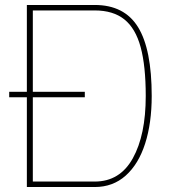

<svg xmlns="http://www.w3.org/2000/svg" viewBox="-20 -752 700 772"><path d="M590 -366Q590 -257 563.5 -174.5Q537 -92 485.5 -46Q434 0 361 0H88V-361H17V-383H88V-732H361Q480 -732 535 -643Q590 -554 590 -366ZM566 -366Q566 -487 545.5 -562.5Q525 -638 480 -674Q435 -710 361 -710H112V-383H321V-361H112V-22H361Q462 -22 514 -115.5Q566 -209 566 -366Z"/></svg>

Font: Exo Thin
Style: Regular
Weight: 250
Designer: Natanael Gama
Foundry: Natanael Gama
Version: Version 1.500; ttfautohint (v1.6)